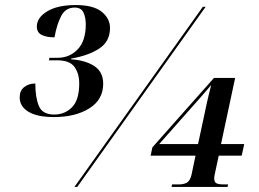

<svg xmlns="http://www.w3.org/2000/svg" viewBox="-20 -741 1026 761"><path d="M193 -277Q128 -277 93 -298Q58 -319 58 -355Q58 -382 76 -396Q94 -410 120 -410Q120 -355 134 -321Q148 -287 195 -287Q237 -287 265.5 -316Q294 -345 294 -410Q294 -450 275 -476Q256 -502 206 -502H174L176 -512H209Q256 -512 288 -545.5Q320 -579 320 -645Q320 -671 311 -691Q302 -711 276 -711Q240 -711 222.5 -677.5Q205 -644 196 -593Q165 -593 145.5 -602.5Q126 -612 126 -636Q126 -671 167 -696Q208 -721 280 -721Q350 -721 383 -694.5Q416 -668 416 -630Q416 -576 372.5 -548Q329 -520 262 -509V-506Q319 -502 354 -479Q389 -456 389 -409Q389 -346 334 -311.5Q279 -277 193 -277ZM275 0 784 -714H795L286 0ZM660 0 662 -10H690Q706 -10 719.5 -16.5Q733 -23 739 -48L755 -124H577L584 -157L828 -432H912L856 -170H948L938 -124H847L833 -59Q829 -42 829 -35Q829 -18 839 -14Q849 -10 864 -10H884L882 0ZM611 -170H765L801 -338Q805 -355 808.5 -370Q812 -385 817 -404Q811 -396 800.5 -384.5Q790 -373 774 -354Z"/></svg>

Font: Noto Serif Display Medium
Style: Italic
Weight: 500
Italic angle: -12°
Designer: Monotype Design Team
Foundry: Monotype Imaging Inc.
Version: Version 2.009